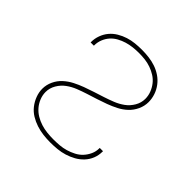

<svg xmlns="http://www.w3.org/2000/svg" viewBox="-145 -655 789 789"><g transform="rotate(45 250.0 -260.0)"><path d="M251 8Q230 8 209.5 5.5Q189 3 169 -3.5Q149 -10 131 -21Q113 -32 100 -48.5Q87 -65 79.5 -85Q72 -105 72 -125Q72 -148 82 -169.5Q92 -191 109 -206.5Q126 -222 146.5 -232.5Q167 -243 188.5 -251Q210 -259 232 -266Q254 -273 275.5 -280Q297 -287 318.5 -295.5Q340 -304 358.5 -317.5Q377 -331 389 -351.5Q401 -372 401 -395Q401 -413 394.5 -430Q388 -447 377 -461Q366 -475 351 -484.5Q336 -494 319 -500Q302 -506 284.5 -508Q267 -510 249 -510Q232 -510 214.5 -508Q197 -506 180.5 -501Q164 -496 148.5 -487.5Q133 -479 121.5 -466Q110 -453 103.5 -436.5Q97 -420 97 -403V-400H78V-403Q78 -423 85 -442Q92 -461 104.5 -476Q117 -491 134.5 -501.5Q152 -512 171 -518Q190 -524 209.5 -526Q229 -528 249 -528Q269 -528 289.5 -525.5Q310 -523 329 -516.5Q348 -510 365 -498.5Q382 -487 394.5 -470.5Q407 -454 413.5 -434.5Q420 -415 420 -395Q420 -372 410 -350.5Q400 -329 383.5 -313.5Q367 -298 346.5 -287.5Q326 -277 304.5 -269Q283 -261 261 -254Q239 -247 217 -240Q195 -233 173.5 -224.5Q152 -216 133.5 -202.5Q115 -189 103 -168.5Q91 -148 91 -125Q91 -107 98 -89.5Q105 -72 117 -58Q129 -44 145 -34.5Q161 -25 178.5 -19.5Q196 -14 214.5 -12Q233 -10 251 -10Q269 -10 287 -11.5Q305 -13 322 -18Q339 -23 355.5 -31.5Q372 -40 384 -53Q396 -66 403.5 -82.5Q411 -99 411 -117V-120H430V-117Q430 -96 422.5 -77Q415 -58 401 -43Q387 -28 369 -18Q351 -8 331.5 -2Q312 4 291.5 6Q271 8 251 8Z"/></g></svg>

Font: Iosevka Term Curly Thin
Style: Regular
Weight: 100
Designer: Belleve Invis
Foundry: Belleve Invis
Version: Version 32.3.0